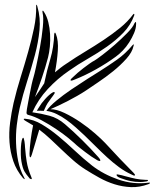

<svg xmlns="http://www.w3.org/2000/svg" viewBox="-20 -749 650 807"><path d="M552 -648Q552 -630 543.5 -610Q535 -590 523 -571Q511 -552 496 -536.5Q481 -521 467 -511Q429 -483 383.5 -457.5Q338 -432 295 -415Q293 -414 286 -411.5Q279 -409 277 -411Q275 -413 280 -418.5Q285 -424 288 -426Q295 -433 306.5 -443Q318 -453 330.5 -462.5Q343 -472 355.5 -481Q368 -490 378 -495Q385 -499 409.5 -517.5Q434 -536 462 -560.5Q490 -585 514.5 -610Q539 -635 545 -651Q549 -658 551 -656Q552 -655 552 -652Q552 -649 552 -648ZM116 -277Q153 -272 188 -262.5Q223 -253 253 -227Q288 -197 325 -160.5Q362 -124 393 -89Q395 -87 399 -81.5Q403 -76 401 -73Q400 -71 393.5 -73.5Q387 -76 385 -78Q376 -83 363.5 -91.5Q351 -100 338 -110Q325 -120 313 -129.5Q301 -139 293 -147Q288 -152 266.5 -169.5Q245 -187 216 -206.5Q187 -226 155.5 -243Q124 -260 99 -266Q91 -268 91.5 -276Q92 -284 93 -290Q95 -302 98.5 -320Q102 -338 105.5 -357Q109 -376 113 -394Q117 -412 121 -425Q124 -434 132 -470Q140 -506 148 -550Q156 -594 160 -635Q164 -676 159 -695Q157 -704 160 -704Q162 -704 163 -701.5Q164 -699 166 -697Q177 -680 183 -656Q189 -632 190.5 -605.5Q192 -579 189.5 -553Q187 -527 182 -508Q171 -466 157 -424.5Q143 -383 127 -341Q138 -357 148 -371.5Q158 -386 166 -399L167 -404Q177 -452 191.5 -501Q206 -550 208 -607Q210 -612 211 -612Q212 -612 213 -610Q214 -608 215 -606Q226 -579 223 -535.5Q220 -492 211 -445Q223 -455 234.5 -464Q246 -473 260 -482Q298 -508 338 -532Q378 -556 415.5 -581Q453 -606 485 -632Q517 -658 540 -689Q543 -692 544 -690Q545 -690 544.5 -687.5Q544 -685 544 -684Q529 -643 498.5 -611.5Q468 -580 429.5 -553Q391 -526 349 -502Q307 -478 269 -451Q222 -419 181 -375Q140 -331 116 -277ZM164 -283Q159 -283 150.5 -283.5Q142 -284 135 -283Q139 -291 144.5 -299Q150 -307 155 -315Q161 -323 169.5 -332.5Q178 -342 186.5 -349.5Q195 -357 201.5 -360.5Q208 -364 210 -360Q211 -359 208.5 -355Q206 -351 202 -345.5Q198 -340 194.5 -335.5Q191 -331 190 -329Q179 -315 174 -304.5Q169 -294 164 -283ZM547 -12Q545 -10 541.5 -11.5Q538 -13 534 -15Q505 -28 479.5 -47Q454 -66 430 -88Q406 -110 382.5 -133.5Q359 -157 335 -180Q318 -196 299 -213Q280 -230 260 -244.5Q240 -259 218.5 -269.5Q197 -280 175 -283Q188 -302 217 -326Q246 -350 280 -373Q314 -396 347 -417Q380 -438 401 -451Q436 -473 471.5 -498Q507 -523 537 -559Q540 -563 543 -562Q543 -560 542 -558.5Q541 -557 541 -555Q536 -530 511.5 -502.5Q487 -475 456 -450Q425 -425 393 -403.5Q361 -382 342 -369Q324 -357 304.5 -346Q285 -335 265 -324.5Q245 -314 226.5 -305.5Q208 -297 192 -290Q218 -290 251.5 -274Q285 -258 318 -235.5Q351 -213 379 -188.5Q407 -164 422 -148Q454 -113 485.5 -80Q517 -47 541 -23Q549 -15 547 -12ZM137 -722Q151 -674 146 -622.5Q141 -571 126.5 -517Q112 -463 94 -407Q76 -351 63 -296Q55 -261 50.5 -223Q46 -185 47.5 -146.5Q49 -108 56.5 -71.5Q64 -35 81 -4Q85 4 84 4Q82 4 80 2Q78 0 77 0Q49 -33 36 -71.5Q23 -110 20 -151Q17 -192 22.5 -234Q28 -276 37 -316Q50 -371 67 -425.5Q84 -480 98.5 -531.5Q113 -583 123 -631Q133 -679 132 -723Q132 -729 133 -729Q134 -730 135.5 -726.5Q137 -723 137 -722ZM610 20Q610 22 608 23Q606 24 604 25Q566 39 530.5 37.5Q495 36 461.5 25.5Q428 15 397.5 -2Q367 -19 340 -36Q313 -53 288 -75Q263 -97 239 -120Q215 -143 191.5 -165Q168 -187 145 -204L114 -100Q112 -95 110.5 -91Q109 -87 107 -88Q105 -89 104.5 -93.5Q104 -98 104 -103Q105 -132 109 -162Q113 -192 119 -222Q113 -226 104 -231Q95 -236 87 -241Q85 -242 82 -244.5Q79 -247 80 -249Q80 -250 85 -250Q121 -247 155.5 -226.5Q190 -206 224.5 -177.5Q259 -149 294 -116Q329 -83 367 -53Q415 -16 477 5.5Q539 27 603 19Q610 17 610 20ZM112 4Q110 4 106 2Q104 1 103 -1Q90 -16 82.5 -29Q75 -42 70 -71Q68 -82 67.5 -99Q67 -116 68 -132Q69 -148 71.5 -159Q74 -170 78 -170Q79 -170 80.5 -165Q82 -160 83 -153.5Q84 -147 84.5 -140.5Q85 -134 85 -132Q87 -110 88.5 -96Q90 -82 92 -71Q97 -39 112 -4Q113 -2 113.5 1Q114 4 112 4ZM474 -16Q481 -15 491.5 -12.5Q502 -10 508 -8Q534 -1 551.5 2.5Q569 6 593 7Q595 7 598.5 7Q602 7 602 9Q602 13 592 14Q580 16 571 16Q562 16 548 15Q540 14 529 12Q518 10 507 6.5Q496 3 486.5 -0.5Q477 -4 473 -8Q469 -12 470 -15Q470 -16 474 -16Z"/></svg>

Font: Akronim
Style: Regular
Weight: 400
Designer: Grzegorz Klimczewski
Foundry: Fonty.PL
Version: Version 1.001